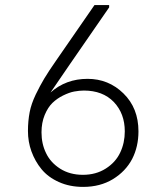

<svg xmlns="http://www.w3.org/2000/svg" viewBox="-20 -731 634 761"><path d="M308.6 -38.1Q256.8 -38.1 218.3 -62.5Q180.2 -86.9 162.6 -124Q144.5 -160.6 144.5 -206.5Q144.5 -244.6 157.2 -275.4Q169.9 -305.7 188 -323.2Q207 -341.3 230 -352.5Q254.9 -364.7 273.9 -368.2Q294.9 -372.1 312.5 -372.1Q387.2 -372.1 431.2 -326.7Q474.6 -280.8 474.6 -210.4Q474.6 -164.6 456.5 -126.5Q438.5 -87.9 399.4 -63Q360.4 -38.1 308.6 -38.1ZM309.6 9.8Q377 9.8 427.7 -21Q478 -51.8 503.9 -101.1Q528.8 -149.9 528.8 -210.4Q528.8 -302.7 469.2 -360.8Q410.2 -418.5 327.1 -418.5Q241.2 -418.5 180.2 -364.3Q217.3 -419.4 412.6 -701.7V-710.9H354.5L203.6 -492.7Q171.9 -447.3 155.3 -419.4Q138.7 -391.6 121.6 -356.4Q104 -319.3 97.7 -287.1Q90.8 -251.5 90.8 -211.9Q90.8 -169.4 104.5 -131.3Q119.1 -91.3 144.5 -60.5Q170.9 -28.3 213.9 -9.3Q256.3 9.8 309.6 9.8Z"/></svg>

Font: My Font
Style: ExtraLight
Weight: 500
Designer: Vernon Adams
Foundry: newtypography
Version: Version 0.001